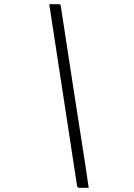

<svg xmlns="http://www.w3.org/2000/svg" viewBox="-20 -770 640 920"><path d="M216 -750H261Q270 -750 271 -743Q300 -553 329.5 -361.5Q359 -170 389 21Q393 48 397 75.5Q401 103 405 130H361Q350 130 349 119Q316 -98 282.5 -315.5Q249 -533 216 -750Z"/></svg>

Font: Recursive Mn Lnr St Lt
Style: Italic
Weight: 300
Italic angle: -15°
Monospace: yes
Version: Version 1.079;hotconv 1.0.112;makeotfexe 2.5.65598; ttfautoh